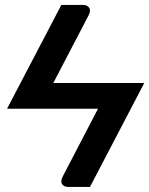

<svg xmlns="http://www.w3.org/2000/svg" viewBox="-20 -742 592 762"><path d="M191.5 -412.5 330.5 -679C337.8 -692.3 339.1 -702.9 334.2 -710.8C329.4 -718.6 320.8 -722.5 308.5 -722.5H223.5L8 -310.5H369L230 -43.5C222.7 -30.2 221.4 -19.6 226.2 -11.8C231.1 -3.9 239.7 0 252 0H337L552.5 -412.5Z"/></svg>

Font: Lato
Style: Bold Italic
Weight: 700
Italic angle: -7°
Designer: Lukasz Dziedzic
Foundry: tyPoland Lukasz Dziedzic
Version: Version 2.007; 2014-02-27